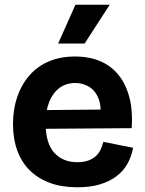

<svg xmlns="http://www.w3.org/2000/svg" viewBox="-20 -778 615 812"><path d="M307 14Q241 14 191 -4.5Q141 -23 106 -57.5Q71 -92 53 -141.5Q35 -191 35 -253Q35 -315 52.5 -367Q70 -419 103.5 -458Q137 -497 186 -518Q235 -539 297 -539Q358 -539 404.5 -519Q451 -499 482 -460Q513 -421 527.5 -365Q542 -309 537 -236L128 -233V-312L451 -315L404 -274Q410 -327 397 -360.5Q384 -394 357.5 -410.5Q331 -427 298 -427Q260 -427 232 -406.5Q204 -386 188.5 -348Q173 -310 173 -256Q173 -172 209.5 -132Q246 -92 307 -92Q335 -92 354.5 -99.5Q374 -107 386.5 -119Q399 -131 406 -146.5Q413 -162 417 -178L543 -153Q536 -116 519 -85.5Q502 -55 473 -33Q444 -11 403.5 1.5Q363 14 307 14ZM338 -594H226L299 -758H444Z"/></svg>

Font: Bricolage Grotesque 24pt
Style: Bold
Weight: 700
Designer: Mathieu Triay
Foundry: Atelier Triay
Version: Version 1.001;gftools[0.9.33.dev8+g029e19f]